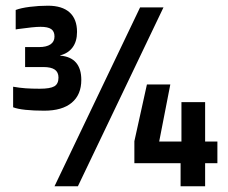

<svg xmlns="http://www.w3.org/2000/svg" viewBox="-20 -653 799 673"><path d="M250 -541Q250 -508 234.5 -487Q219 -466 191 -459V-458Q228 -455 246.5 -433.5Q265 -412 265 -373Q265 -321 231.5 -293Q198 -265 135 -265Q98 -265 69.5 -268Q41 -271 26 -277V-349Q49 -345 70 -343.5Q91 -342 119 -342Q156 -342 170.5 -350.5Q185 -359 185 -381Q185 -400 172 -409Q159 -418 132 -418H68V-488H117Q143 -488 157 -497.5Q171 -507 171 -525Q171 -543 159.5 -551Q148 -559 122 -559Q110 -559 90.5 -557Q71 -555 42 -551Q38 -550 36.5 -550Q35 -550 35 -550V-618Q53 -625 84.5 -629Q116 -633 148 -633Q198 -633 224 -609.5Q250 -586 250 -541ZM553 -627 253 0H171L471 -627ZM742 -157V-81H699V0H613V-81H451V-158L495 -357H577L538 -157H616V-295H699V-157Z"/></svg>

Font: Blinker SemiBold
Style: Regular
Weight: 600
Designer: Juergen Huber
Foundry: supertype
Version: Version 1.015;PS 1.15;hotconv 1.0.88;makeotf.lib2.5.647800